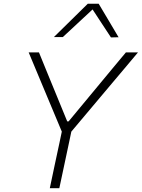

<svg xmlns="http://www.w3.org/2000/svg" viewBox="-20 -988 744 1008"><path d="M241.5 0Q254 -60.5 266 -116.2Q278 -172 292 -237.5L304.5 -297L199 -549Q182 -589.5 166.5 -626.8Q151 -664 130.5 -713H184.5Q205.5 -661 220.8 -624Q236 -587 249.5 -554Q263 -521 279.5 -481L333 -350.5H340L444.5 -476.5Q479 -518 507.5 -552.5Q536 -587 567.2 -624.5Q598.5 -662 641 -713H704.5Q670 -672 635 -630.2Q600 -588.5 566.5 -549L354.5 -297L342 -237.5Q328 -172 316.2 -116.2Q304.5 -60.5 291.5 0ZM562.5 -791.5Q538.5 -828 514.2 -865Q490 -902 466 -938.5Q426 -901.5 387.8 -865.8Q349.5 -830 310 -793.5H263Q308.5 -838 352 -881Q395.5 -924 441 -968.5H498Q524 -924.5 550.5 -880.2Q577 -836 602.5 -792.5Z"/></svg>

Font: Commissioner ExtraLight
Style: Italic
Weight: 200
Italic angle: -12°
Designer: Kostas Bartsokas
Foundry: Kostas Bartsokas
Version: Version 1.000; ttfautohint (v1.8.3)